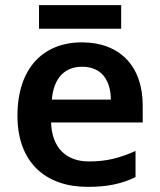

<svg xmlns="http://www.w3.org/2000/svg" viewBox="-20 -718 622 748"><path d="M452 -698H132V-606H452ZM299 -553C149 -553 48 -453 48 -267C48 -82 161 10 321 10C401 10 453 -2 508 -28V-130C448 -103 396 -89 327 -89C235 -89 182 -145 179 -241H536V-307C536 -461 446 -553 299 -553ZM300 -458C376 -458 411 -405 412 -330H182C189 -415 233 -458 300 -458Z"/></svg>

Font: Noto Sans Balinese SemiBold
Style: Regular
Weight: 600
Designer: Aditya Bayu, David Williams
Foundry: David Williams
Version: Version 2.005